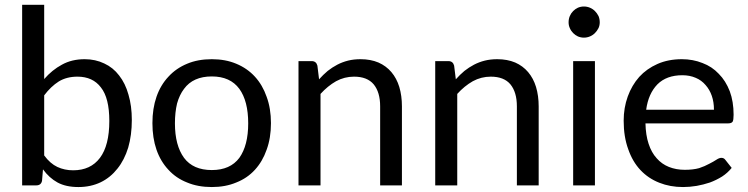

<svg xmlns="http://www.w3.org/2000/svg" viewBox="-20 -756 3051 783"><path d="M160.2 -122.1Q184.6 -88.9 213.9 -75.2Q243.2 -61.5 278.3 -61.5Q349.6 -61.5 387.7 -112.3Q425.8 -163.1 425.8 -262.7Q425.8 -356.4 391.6 -399.4Q358.4 -443.4 295.9 -443.4Q252 -443.4 219.7 -423.8Q187.5 -403.3 160.2 -367.2Q160.2 -285.2 160.2 -122.1ZM160.2 -433.6Q192.4 -470.7 232.4 -492.2Q272.5 -514.6 325.2 -514.6Q369.1 -514.6 405.3 -497.1Q441.4 -480.5 465.8 -448.2Q491.2 -416 503.9 -370.1Q517.6 -324.2 517.6 -266.6Q517.6 -205.1 502.9 -154.3Q487.3 -103.5 459 -68.4Q430.7 -32.2 390.6 -12.7Q349.6 6.8 299.8 6.8Q249 6.8 214.8 -11.7Q180.7 -30.3 155.3 -65.4Q154.3 -49.8 151.4 -18.6Q147.5 0 127.9 0Q108.4 0 70.3 0Q70.3 -137.7 70.3 -552.7Q70.3 -598.6 70.3 -736.3Q92.8 -736.3 160.2 -736.3Q160.2 -661.1 160.2 -433.6Z M843.8 -514.6Q899.4 -514.6 943.4 -496.1Q988.3 -477.5 1019.5 -443.4Q1050.8 -409.2 1067.4 -361.3Q1085 -313.5 1085 -253.9Q1085 -193.4 1067.4 -145.5Q1050.8 -97.7 1019.5 -63.5Q988.3 -29.3 943.4 -11.7Q899.4 6.8 843.8 6.8Q787.1 6.8 743.2 -11.7Q698.2 -29.3 667 -63.5Q634.8 -97.7 618.2 -145.5Q601.6 -193.4 601.6 -253.9Q601.6 -313.5 618.2 -361.3Q634.8 -409.2 667 -443.4Q698.2 -477.5 743.2 -496.1Q787.1 -514.6 843.8 -514.6ZM843.8 -62.5Q918.9 -62.5 956.1 -112.3Q992.2 -163.1 992.2 -252.9Q992.2 -343.8 956.1 -393.6Q918.9 -444.3 843.8 -444.3Q805.7 -444.3 777.3 -431.6Q749 -418.9 730.5 -393.6Q711.9 -369.1 702.1 -334Q693.4 -297.9 693.4 -252.9Q693.4 -163.1 730.5 -112.3Q767.6 -62.5 843.8 -62.5Z M1281.2 -432.6Q1297.9 -451.2 1316.4 -466.8Q1335 -481.4 1355.5 -492.2Q1376 -502.9 1399.4 -508.8Q1422.9 -514.6 1450.2 -514.6Q1491.2 -514.6 1523.4 -501Q1554.7 -487.3 1576.2 -461.9Q1597.7 -436.5 1608.4 -401.4Q1619.1 -365.2 1619.1 -322.3Q1619.1 -214.8 1619.1 0Q1596.7 0 1530.3 0Q1530.3 -81.1 1530.3 -322.3Q1530.3 -379.9 1503.9 -412.1Q1477.5 -443.4 1423.8 -443.4Q1384.8 -443.4 1350.6 -424.8Q1316.4 -405.3 1287.1 -373Q1287.1 -249 1287.1 0Q1264.6 0 1197.3 0Q1197.3 -79.1 1197.3 -316.4Q1197.3 -364.3 1197.3 -506.8Q1210.9 -506.8 1251 -506.8Q1269.5 -506.8 1274.4 -488.3Q1276.4 -469.7 1281.2 -432.6Z M1838.9 -432.6Q1855.5 -451.2 1874 -466.8Q1892.6 -481.4 1913.1 -492.2Q1933.6 -502.9 1957 -508.8Q1980.5 -514.6 2007.8 -514.6Q2048.8 -514.6 2081.1 -501Q2112.3 -487.3 2133.8 -461.9Q2155.3 -436.5 2166 -401.4Q2176.8 -365.2 2176.8 -322.3Q2176.8 -214.8 2176.8 0Q2154.3 0 2087.9 0Q2087.9 -81.1 2087.9 -322.3Q2087.9 -379.9 2061.5 -412.1Q2035.2 -443.4 1981.4 -443.4Q1942.4 -443.4 1908.2 -424.8Q1874 -405.3 1844.7 -373Q1844.7 -249 1844.7 0Q1822.3 0 1754.9 0Q1754.9 -79.1 1754.9 -316.4Q1754.9 -364.3 1754.9 -506.8Q1768.6 -506.8 1808.6 -506.8Q1827.1 -506.8 1832 -488.3Q1834 -469.7 1838.9 -432.6Z M2406.2 -506.8Q2406.2 -379.9 2406.2 0Q2384.8 0 2317.4 0Q2317.4 -79.1 2317.4 -316.4Q2317.4 -364.3 2317.4 -506.8Q2339.8 -506.8 2406.2 -506.8ZM2425.8 -665Q2425.8 -652.3 2420.9 -641.6Q2415 -629.9 2406.2 -621.1Q2397.5 -612.3 2385.7 -607.4Q2374 -602.5 2361.3 -602.5Q2348.6 -602.5 2336.9 -607.4Q2326.2 -612.3 2317.4 -621.1Q2308.6 -629.9 2303.7 -641.6Q2298.8 -652.3 2298.8 -665Q2298.8 -678.7 2303.7 -690.4Q2308.6 -702.1 2317.4 -710.9Q2326.2 -719.7 2336.9 -724.6Q2348.6 -729.5 2361.3 -729.5Q2374 -729.5 2385.7 -724.6Q2397.5 -719.7 2406.2 -710.9Q2415 -702.1 2420.9 -690.4Q2425.8 -678.7 2425.8 -665Z M2891.6 -308.6Q2891.6 -339.8 2882.8 -365.2Q2874 -390.6 2857.4 -409.2Q2840.8 -428.7 2817.4 -438.5Q2793 -449.2 2762.7 -449.2Q2698.2 -449.2 2661.1 -412.1Q2624 -374 2615.2 -308.6Q2707 -308.6 2891.6 -308.6ZM2963.9 -71.3Q2947.3 -50.8 2924.8 -36.1Q2901.4 -21.5 2875 -11.7Q2848.6 -2.9 2821.3 2Q2793 6.8 2765.6 6.8Q2712.9 6.8 2668.9 -10.7Q2624 -28.3 2591.8 -62.5Q2559.6 -96.7 2542 -147.5Q2523.4 -198.2 2523.4 -263.7Q2523.4 -316.4 2540 -362.3Q2556.6 -408.2 2586.9 -442.4Q2617.2 -475.6 2661.1 -495.1Q2705.1 -514.6 2760.7 -514.6Q2805.7 -514.6 2844.7 -499Q2883.8 -484.4 2911.1 -455.1Q2939.5 -426.8 2956.1 -383.8Q2971.7 -341.8 2971.7 -288.1Q2971.7 -266.6 2967.8 -259.8Q2962.9 -252.9 2950.2 -252.9Q2837.9 -252.9 2612.3 -252.9Q2613.3 -205.1 2625 -169.9Q2636.7 -133.8 2658.2 -110.4Q2678.7 -86.9 2708 -75.2Q2737.3 -63.5 2772.5 -63.5Q2806.6 -63.5 2831.1 -70.3Q2854.5 -78.1 2872.1 -87.9Q2889.6 -96.7 2901.4 -104.5Q2913.1 -112.3 2921.9 -112.3Q2932.6 -112.3 2938.5 -103.5Q2947.3 -92.8 2963.9 -71.3Z"/></svg>

Font: Lato
Style: Regular
Weight: 400
Designer: Lukasz Dziedzic with Adam Twardoch and Botio Nikoltchev
Version: Version 2.015; 2015-08-06; http://www.latofonts.com/